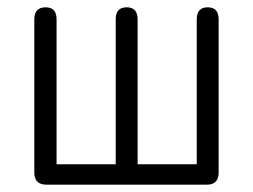

<svg xmlns="http://www.w3.org/2000/svg" viewBox="-20 -506 694 526"><path d="M108 0Q74 0 74 -33V-453Q74 -486 105 -486Q135 -486 135 -453V-56H297V-453Q297 -486 327 -486Q357 -486 357 -453V-56H519V-453Q519 -486 549 -486Q579 -486 579 -453V-33Q579 0 546 0Z"/></svg>

Font: Zen Maru Gothic
Style: Regular
Weight: 400
Designer: Yoshimichi Ohira
Foundry: Positype
Version: Version 1.002